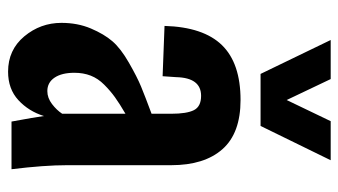

<svg xmlns="http://www.w3.org/2000/svg" viewBox="-208 -650 867 492"><g transform="rotate(90 226.0 -404.5)"><path d="M169.9 -638.2 83 -817.9H183.1L236.8 -705.1L291 -817.9H391.1L303.2 -638.2ZM164.1 8.8Q108.4 8.8 73.7 -32.7Q39.1 -74.2 39.1 -127.9Q39.1 -169.4 53.5 -203.4Q67.9 -237.3 86.2 -258.5Q104.5 -279.8 141.1 -300.8Q177.7 -321.8 201.9 -331.8Q226.1 -341.8 272 -358.9V-409.2Q272 -449.2 262.7 -467.5Q253.4 -485.8 226.1 -485.8Q179.7 -485.8 178.2 -421.9L175.8 -387.2L46.9 -392.1Q49.8 -491.7 96.2 -539.3Q142.6 -586.9 236.8 -586.9Q321.8 -586.9 362.8 -540.5Q403.8 -494.1 403.8 -409.2V-142.1Q403.8 -84.5 414.1 0H292Q280.8 -60.5 277.8 -83Q265.6 -43.9 237.1 -17.6Q208.5 8.8 164.1 8.8ZM213.9 -91.8Q231.4 -91.8 247.1 -103.8Q262.7 -115.7 272 -129.9V-292Q246.1 -276.9 229.7 -265.1Q213.4 -253.4 197.5 -237.5Q181.6 -221.7 174.3 -202.9Q167 -184.1 167 -161.1Q167 -128.9 179.4 -110.4Q191.9 -91.8 213.9 -91.8Z"/></g></svg>

Font: Oswald Medium
Style: Regular
Weight: 500
Designer: Vernon Adams
Foundry: Vernon Adams
Version: Version 4.103